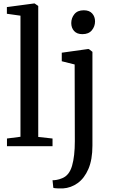

<svg xmlns="http://www.w3.org/2000/svg" viewBox="-20 -839 648 1102"><path d="M97.5 -54V-749L19.5 -760V-798.5L174.5 -819H179L199.5 -804.5V-53L281.5 -44V0H20V-44ZM334.5 -487.5V-536.5L484.5 -557.5H490L510.5 -541.5V-3.5Q510.5 77 487.5 130.5Q464.5 184 426 211.8Q387.5 239.5 341 242.5Q331.5 243 311 242.2Q290.5 241.5 286 239L281.5 195.5Q289 196 304.5 193.5Q320 191 336.5 184Q377.5 168 393.5 112.8Q409.5 57.5 409.5 -29L408.5 -469ZM452.5 -643Q421.5 -643 405.2 -661.2Q389 -679.5 389 -706.5Q389 -735.5 407 -757.8Q425 -780 460.5 -780H461.5Q492.5 -780 509 -761.8Q525.5 -743.5 525.5 -716.5Q525.5 -687.5 507.2 -665.2Q489 -643 453.5 -643Z"/></svg>

Font: Merriweather Text
Style: Regular
Weight: 400
Designer: Eben Sorkin
Foundry: Eben Sorkin
Version: Version 2.100; ttfautohint (v1.7.19-72a1) -l 8 -r 50 -G 200 